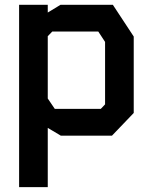

<svg xmlns="http://www.w3.org/2000/svg" viewBox="-20 -568 640 804"><path d="M233.5 -548 180 -515.5V-548H60V215.5H180V-32.5L234.5 0H449L540 -95V-415L452.5 -548ZM180 -155.5V-416.5L199 -436H391.5L420 -392.5V-131L402 -112H209.5Z"/></svg>

Font: Kode Mono
Style: Regular
Weight: 400
Monospace: yes
Designer: Isa Ozler
Foundry: Kadena LLC
Version: Version 1.000;gftools[0.9.28]